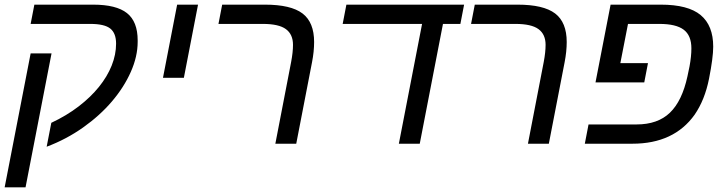

<svg xmlns="http://www.w3.org/2000/svg" viewBox="-22 -619 3124 827"><path d="M200 -389 88 188H-2L110 -389ZM126 -599H379Q479 -599 525 -562.5Q571 -526 571 -445V-439Q571 -376 541.5 -309.5Q512 -243 460 -182Q408 -121 336 -70Q264 -19 179 13L199 -90Q265 -121 316.5 -160.5Q368 -200 404 -244.5Q440 -289 459 -336.5Q478 -384 478 -431Q478 -476 453 -496Q428 -516 367 -516H110Z M741 -599H831L770 -284H680Z M1164 0 1232 -352Q1236 -373 1238 -391.5Q1240 -410 1240 -426Q1240 -471 1209.5 -493.5Q1179 -516 1110 -516H919L935 -599H1119Q1231 -599 1281 -561Q1331 -523 1331 -438Q1331 -397 1322 -351L1254 0Z M1786 0H1696L1796 -516H1454L1470 -599H1977L1961 -516H1886Z M2252 0 2320 -352Q2324 -373 2326 -391.5Q2328 -410 2328 -426Q2328 -471 2297.5 -493.5Q2267 -516 2198 -516H2007L2023 -599H2207Q2319 -599 2369 -561Q2419 -523 2419 -438Q2419 -397 2410 -351L2342 0Z M2956 -411Q2956 -466 2923 -491Q2890 -516 2818 -516H2683L2650 -347H2769L2753 -264H2543L2608 -599H2824Q2942 -599 2996 -554Q3050 -509 3050 -418Q3050 -371 3032 -280Q3014 -189 2970 -125Q2881 0 2702 0H2497L2513 -83H2720Q2811 -83 2863.5 -133.5Q2916 -184 2939 -290L2948 -333Q2956 -376 2956 -411Z"/></svg>

Font: Libra Sans Modern
Style: Italic
Weight: 400
Italic angle: -12°
Foundry: Stefan Peev, Context Ltd
Version: Version 1.000